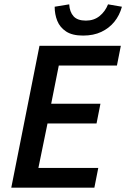

<svg xmlns="http://www.w3.org/2000/svg" viewBox="-20 -865 582 885"><path d="M32 0 162 -654H537L519 -563H251L216 -387H443L425 -296H199L157 -91H433L415 0ZM363 -701Q313 -701 284.5 -720Q256 -739 244 -769Q232 -799 232 -834L299 -845Q301 -810 319 -790Q337 -770 376 -770Q413 -770 439 -791Q465 -812 478 -845L542 -834Q531 -794 507 -764.5Q483 -735 447 -718Q411 -701 363 -701Z"/></svg>

Font: Source Sans 3 SemiBold
Style: Italic
Weight: 600
Italic angle: -11°
Designer: Paul D. Hunt
Foundry: Adobe
Version: Version 3.046;hotconv 1.0.118;makeotfexe 2.5.65603